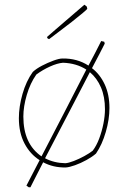

<svg xmlns="http://www.w3.org/2000/svg" viewBox="-20 -704 534 814"><path d="M102 90 92 83Q106 56 120 29Q134 2 148 -25Q108 -50 84 -95.5Q60 -141 60 -203Q60 -252 75.5 -306Q91 -360 119 -399Q134 -413 158 -425.5Q182 -438 206.5 -447Q231 -456 245 -456Q307 -457 355 -426Q369 -452 382.5 -478Q396 -504 409 -530L422 -527L424 -519Q416 -503 402 -476Q388 -449 370 -415Q404 -389 424 -346Q444 -303 444 -246Q444 -198 428.5 -144.5Q413 -91 387 -53Q371 -39 346.5 -25.5Q322 -12 298 -3.5Q274 5 259 6Q206 7 163 -16Q145 19 131 46.5Q117 74 109 90ZM79 -210Q79 -94 156 -41Q204 -133 251.5 -225Q299 -317 346 -409Q304 -436 247 -438Q223 -436 192 -422Q161 -408 134 -388Q108 -351 93.5 -301.5Q79 -252 79 -210ZM257 -12Q271 -13 293 -21.5Q315 -30 337 -42Q359 -54 373 -65Q389 -86 400.5 -116.5Q412 -147 418.5 -180Q425 -213 425 -241Q425 -294 408 -333.5Q391 -373 361 -398Q333 -344 299.5 -279.5Q266 -215 232.5 -151Q199 -87 171 -33Q209 -13 257 -12ZM182 -541 179 -547 218 -581 332 -679 338 -684Q340 -683 342.5 -680.5Q345 -678 348 -676L350 -667Q350 -665 331 -649Q312 -633 284 -611Q256 -589 229 -569Q202 -549 188 -538Z"/></svg>

Font: Labrada Thin
Style: Regular
Weight: 100
Designer: Mercedes Jáuregui
Foundry: Omnibus-Type Team
Version: Version 1.000; ttfautohint (v1.8.4.7-5d5b)